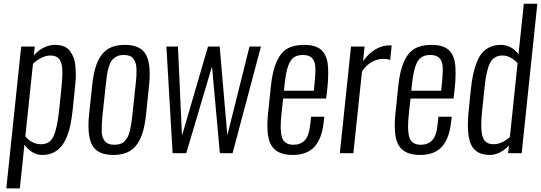

<svg xmlns="http://www.w3.org/2000/svg" viewBox="-20 -830 2931 1040"><path d="M14.2 190.4 94.7 -578.1H168L163.6 -530.3Q214.4 -586.9 279.8 -586.9Q307.1 -586.9 327.4 -578.1Q347.7 -569.3 359.9 -552.7Q372.1 -536.1 379.4 -515.6Q386.7 -495.1 388.7 -467.8Q390.6 -446.8 390.6 -427.2Q390.6 -420.4 390.6 -414.1Q389.6 -388.2 386.2 -356.4L373.5 -234.4Q368.7 -188.5 361.1 -152.3Q353.5 -116.2 340.3 -85.2Q327.1 -54.2 309.3 -33.9Q291.5 -13.7 266.4 -2.2Q241.2 9.3 209.5 9.3Q153.3 9.3 112.3 -46.4L87.4 190.4ZM203.6 -48.8Q250 -48.8 270 -92Q290 -135.3 300.3 -233.4L313 -356.4Q317.9 -403.3 317.9 -438Q317.9 -444.8 317.4 -451.7Q316.4 -490.2 301 -509.8Q285.6 -529.3 252.9 -529.3Q208.5 -529.3 158.7 -484.9L117.2 -91.3Q152.3 -48.8 203.6 -48.8Z M599.6 -45.9Q618.2 -45.9 632.3 -50.8Q646.5 -55.7 656.2 -66.7Q666 -77.6 672.6 -90.1Q679.2 -102.5 683.8 -122.6Q688.5 -142.6 691.2 -160.4Q693.8 -178.2 696.8 -205.1L714.8 -373Q717.8 -400.4 718.8 -418Q719.2 -429.2 719.2 -442.4Q719.2 -448.7 719.2 -455.6Q718.8 -476.1 714.6 -488.3Q710.4 -500.5 702.9 -511.5Q695.3 -522.5 682.1 -527.3Q668.9 -532.2 650.4 -532.2Q628.4 -532.2 612.3 -524.2Q596.2 -516.1 586.4 -503.7Q576.7 -491.2 569.8 -469Q563 -446.8 559.8 -426Q556.6 -405.3 553.2 -373L535.2 -205.1Q530.8 -157.7 530.8 -122.3Q530.8 -86.9 547.1 -66.4Q563.5 -45.9 599.6 -45.9ZM593.8 9.3Q507.8 9.3 479 -44.4Q459 -82.5 459 -149.4Q459 -176.8 462.4 -209L479.5 -369.1Q485.4 -423.3 496.6 -461.9Q507.8 -500.5 528.1 -529.5Q548.3 -558.6 580.1 -572.8Q611.8 -586.9 656.2 -586.9Q742.2 -586.9 771 -533.2Q791 -495.6 791 -428.7Q791 -401.4 787.6 -369.1L771 -209Q765.1 -154.3 753.7 -115.5Q742.2 -76.7 721.9 -47.9Q701.7 -19 669.9 -4.9Q638.2 9.3 593.8 9.3Z M915 0 881.3 -578.1H943.8L965.8 -95.2L1106.9 -578.1H1169.9L1211.4 -97.2L1331.5 -578.1H1393.6L1239.7 0H1170.9L1128.4 -470.2L988.8 0Z M1564.5 9.3Q1481.4 9.3 1450.2 -42Q1428.2 -78.1 1428.2 -149.9Q1428.2 -180.7 1432.1 -217.3L1447.3 -363.3Q1456.1 -447.8 1478.8 -497.3Q1501.5 -546.9 1537.1 -566.9Q1572.8 -586.9 1627.9 -586.9Q1688 -586.9 1718.3 -561.3Q1748.5 -535.6 1755.4 -482.9Q1757.8 -460.4 1757.8 -432.6Q1757.8 -395 1752.9 -348.6L1746.6 -296.4H1513.7L1504.4 -210Q1500.5 -173.3 1500.5 -145.5Q1500.5 -105 1508.3 -83Q1522 -45.9 1569.8 -45.9Q1607.9 -45.9 1631.1 -70.1Q1654.3 -94.2 1660.6 -157.7L1665 -197.8H1736.8L1732.9 -165.5Q1724.1 -81.5 1684.3 -36.1Q1644.5 9.3 1564.5 9.3ZM1518.1 -338.4H1679.7L1684.6 -386.2Q1688.5 -425.3 1688.5 -454.6Q1688.5 -459.5 1688 -463.9Q1687.5 -496.6 1671.4 -514.4Q1655.3 -532.2 1621.6 -532.2Q1590.3 -532.2 1571.5 -519Q1552.7 -505.9 1540.8 -472.4Q1528.8 -439 1522 -377.4Z M1820.8 0 1881.3 -578.1H1954.6L1946.8 -498.5Q1977.5 -542.5 2015.1 -563.5Q2052.7 -584.5 2088.9 -584.5Q2097.2 -584.5 2101.6 -584L2093.3 -504.9Q2077.6 -511.2 2058.6 -511.2Q1987.8 -511.2 1940.9 -443.8L1894 0Z M2254.4 9.3Q2171.4 9.3 2140.1 -42Q2118.2 -78.1 2118.2 -149.9Q2118.2 -180.7 2122.1 -217.3L2137.2 -363.3Q2146 -447.8 2168.7 -497.3Q2191.4 -546.9 2227.1 -566.9Q2262.7 -586.9 2317.9 -586.9Q2377.9 -586.9 2408.2 -561.3Q2438.5 -535.6 2445.3 -482.9Q2447.8 -460.4 2447.8 -432.6Q2447.8 -395 2442.9 -348.6L2436.5 -296.4H2203.6L2194.3 -210Q2190.4 -173.3 2190.4 -145.5Q2190.4 -105 2198.2 -83Q2211.9 -45.9 2259.8 -45.9Q2297.9 -45.9 2321 -70.1Q2344.2 -94.2 2350.6 -157.7L2355 -197.8H2426.8L2422.9 -165.5Q2414.1 -81.5 2374.3 -36.1Q2334.5 9.3 2254.4 9.3ZM2208 -338.4H2369.6L2374.5 -386.2Q2378.4 -425.3 2378.4 -454.6Q2378.4 -459.5 2377.9 -463.9Q2377.4 -496.6 2361.3 -514.4Q2345.2 -532.2 2311.5 -532.2Q2280.3 -532.2 2261.5 -519Q2242.7 -505.9 2230.7 -472.4Q2218.8 -439 2211.9 -377.4Z M2632.8 9.3Q2558.1 9.3 2531.7 -46.9Q2514.2 -84 2514.2 -152.8Q2514.2 -189 2519 -233.4L2529.8 -340.3Q2534.7 -388.2 2542.2 -424.3Q2549.8 -460.4 2562.3 -492.2Q2574.7 -523.9 2592 -543.9Q2609.4 -564 2634.5 -575.4Q2659.7 -586.9 2692.4 -586.9Q2749 -586.9 2788.6 -536.6L2817.4 -809.6H2890.6L2805.7 0H2732.4L2736.8 -41.5Q2687.5 8.8 2632.8 9.3ZM2653.8 -48.8Q2696.3 -48.8 2741.7 -87.4L2783.7 -488.3Q2743.7 -529.3 2702.1 -529.3Q2655.8 -529.3 2635.3 -490.5Q2614.7 -451.7 2605.5 -363.8L2591.3 -227.5Q2586.9 -185.1 2586.9 -153.3Q2586.9 -113.8 2593.8 -90.8Q2606 -48.8 2653.8 -48.8Z"/></svg>

Font: Oswald
Style: Light
Weight: 300
Designer: Vernon Adams
Foundry: Vernon Adams
Version: 3.0; ttfautohint (v0.95.6-bc232) -l 8 -r 50 -G 200 -x 0 -w "